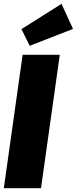

<svg xmlns="http://www.w3.org/2000/svg" viewBox="-30 -982 401 1002"><path d="M282 -696 184 0H-10L88 -696ZM291 -962 351 -831 125 -743 82 -830Z"/></svg>

Font: Fira Sans Extra Condensed Black
Style: Italic
Weight: 900
Width: 3
Italic angle: -8°
Designer: Carrois Corporate & Edenspiekermann AG
Foundry: Carrois Corporate GbR & Edenspiekermann AG
Version: Version 4.203